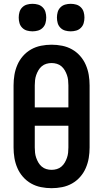

<svg xmlns="http://www.w3.org/2000/svg" viewBox="-20 -977 540 1005"><path d="M250 8Q222 8 194.5 2.5Q167 -3 143 -16.5Q119 -30 100.5 -51Q82 -72 71 -97.5Q60 -123 55.5 -150Q51 -177 51 -205V-530Q51 -558 55.5 -585Q60 -612 71 -637.5Q82 -663 100.5 -684Q119 -705 143 -718.5Q167 -732 194.5 -737.5Q222 -743 250 -743Q278 -743 305.5 -737.5Q333 -732 357 -718.5Q381 -705 399.5 -684Q418 -663 429 -637.5Q440 -612 444.5 -585Q449 -558 449 -530V-205Q449 -177 444.5 -150Q440 -123 429 -97.5Q418 -72 399.5 -51Q381 -30 357 -16.5Q333 -3 305.5 2.5Q278 8 250 8ZM162 -415H338V-530Q338 -544 336.5 -557.5Q335 -571 330.5 -584Q326 -597 319 -609Q312 -621 301.5 -630Q291 -639 277.5 -643Q264 -647 250 -647Q236 -647 222.5 -643Q209 -639 198.5 -630Q188 -621 181 -609Q174 -597 169.5 -584Q165 -571 163.5 -557.5Q162 -544 162 -530ZM250 -88Q264 -88 277.5 -92Q291 -96 301.5 -105Q312 -114 319 -126Q326 -138 330.5 -151Q335 -164 336.5 -177.5Q338 -191 338 -205V-319H162V-205Q162 -191 163.5 -177.5Q165 -164 169.5 -151Q174 -138 181 -126Q188 -114 198.5 -105Q209 -96 222.5 -92Q236 -88 250 -88ZM350 -813Q335 -813 321 -817Q307 -821 296.5 -831.5Q286 -842 282 -856Q278 -870 278 -885Q278 -900 282 -914Q286 -928 296.5 -938.5Q307 -949 321 -953Q335 -957 350 -957Q365 -957 379 -953Q393 -949 403.5 -938.5Q414 -928 418 -914Q422 -900 422 -885Q422 -870 418 -856Q414 -842 403.5 -831.5Q393 -821 379 -817Q365 -813 350 -813ZM150 -813Q135 -813 121 -817Q107 -821 96.5 -831.5Q86 -842 82 -856Q78 -870 78 -885Q78 -900 82 -914Q86 -928 96.5 -938.5Q107 -949 121 -953Q135 -957 150 -957Q165 -957 179 -953Q193 -949 203.5 -938.5Q214 -928 218 -914Q222 -900 222 -885Q222 -870 218 -856Q214 -842 203.5 -831.5Q193 -821 179 -817Q165 -813 150 -813Z"/></svg>

Font: Iosevka
Style: Bold
Weight: 700
Monospace: yes
Designer: Belleve Invis
Foundry: Belleve Invis
Version: Version 32.5.0; ttfautohint (v1.8.4)